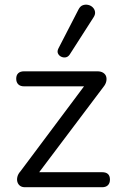

<svg xmlns="http://www.w3.org/2000/svg" viewBox="-20 -785 503 805"><path d="M85 0Q72 0 64 -6Q56 -12 53 -22Q50 -32 53 -44Q56 -56 66 -67L348 -444V-423H81Q65 -423 56.5 -431.5Q48 -440 48 -455Q48 -470 56.5 -478Q65 -486 81 -486H388Q403 -486 412.5 -480Q422 -474 425 -464.5Q428 -455 425.5 -443.5Q423 -432 414 -421L127 -40V-63H408Q441 -63 441 -32Q441 -17 432.5 -8.5Q424 0 408 0ZM272 -556Q265 -546 255 -544.5Q245 -543 236 -547.5Q227 -552 223 -561Q219 -570 225 -582L309 -745Q316 -759 327 -763Q338 -767 349.5 -764.5Q361 -762 369 -754Q377 -746 378.5 -735Q380 -724 372 -712Z"/></svg>

Font: Nunito
Style: Regular
Weight: 400
Designer: Vernon Adams
Foundry: Vernon Adams
Version: Version 3.602